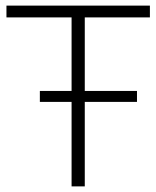

<svg xmlns="http://www.w3.org/2000/svg" viewBox="-20 -664 556 684"><path d="M235 -602H3V-644H514V-602H282V0H235ZM122 -340H468V-301H122Z"/></svg>

Font: Montserrat Ace
Style: Light
Weight: 300
Designer: Julieta Ulanovsky
Foundry: Julieta Ulanovsky
Version: Version 1